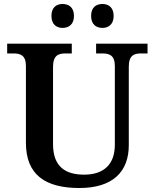

<svg xmlns="http://www.w3.org/2000/svg" viewBox="-20 -933 776 963"><path d="M494 -793C523 -793 550 -810 550 -853C550 -897 523 -913 494 -913C463 -913 437 -897 437 -853C437 -810 463 -793 494 -793ZM294 -793C324 -793 351 -810 351 -853C351 -897 324 -913 294 -913C264 -913 238 -897 238 -853C238 -810 264 -793 294 -793ZM378 10C546 10 626 -72 626 -205V-598C626 -657 654 -665 688 -665H720V-714H462V-665H493C527 -665 556 -657 556 -602V-207C556 -109 501 -57 402 -57C309 -57 246 -96 246 -210V-598C246 -657 275 -665 309 -665H340V-714H16V-665H47C81 -665 110 -657 110 -602V-217C110 -54 210 10 378 10Z"/></svg>

Font: Noto Serif Tamil SemiBold
Style: Regular
Weight: 600
Designer: Indian Type Foundry, Tom Grace, and the Monotype Design Team
Foundry: Monotype Imaging Inc.
Version: Version 2.004